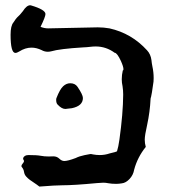

<svg xmlns="http://www.w3.org/2000/svg" viewBox="-20 -704 661 726"><path d="M128.9 1.5 119.1 -5.9Q105.5 -14.6 92.8 -23.9Q85.4 -29.3 78.9 -36.6Q72.3 -43.9 70.8 -54.2Q69.3 -64.5 62.5 -72.3Q61 -74.2 61 -76.2Q61 -80.1 65.9 -85.7Q70.8 -91.3 70.8 -94.7Q70.8 -97.2 69.1 -99.1Q67.4 -101.1 67.4 -106.4Q72.3 -117.7 87.9 -117.7Q119.6 -117.7 133.5 -115Q147.5 -112.3 164.1 -112.3L181.6 -112.8Q195.3 -112.8 204.3 -104Q213.4 -95.2 223.1 -95.2Q236.3 -95.2 266.1 -106.4Q279.8 -113.3 299.6 -117.4Q319.3 -121.6 321.8 -121.6Q326.7 -121.6 331.5 -120.1Q344.7 -117.7 357.4 -117.7Q376.5 -117.7 395 -124Q400.9 -126 407.7 -127.2Q414.6 -128.4 422.4 -131.8Q427.7 -148.4 431.6 -176.3Q445.3 -274.4 445.8 -346.2Q445.8 -362.3 443.4 -377.9Q440.4 -391.1 440.4 -404.3Q440.4 -420.9 444.3 -437.5Q446.8 -438 446.8 -442.4Q446.8 -451.7 437.5 -472.7Q422.9 -504.4 413.6 -504.4Q381.3 -528.3 341.8 -528.3Q331.5 -528.3 320.6 -526.9Q309.6 -525.4 295.4 -524.9Q205.6 -519.5 172.9 -509.8Q166.5 -508.3 160.6 -508.3Q148.4 -508.3 137.2 -514.6Q117.7 -523.9 99.1 -523.9Q75.7 -523.9 52.7 -509.3Q43.9 -503.9 38.1 -503.9Q20 -503.9 20 -572.8Q20 -606.4 30.8 -619.1Q40 -633.3 44.4 -637.7Q54.7 -646.5 66.4 -661.6Q80.6 -684.1 94.2 -684.1L97.2 -683.6Q151.9 -667.5 151.9 -650.9Q151.9 -640.6 133.3 -602.5Q147.9 -596.7 162.1 -596.7L349.6 -600.6Q372.1 -600.6 394 -596.7Q477.5 -578.1 536.1 -513.7Q549.8 -499 552.7 -476.6Q553.7 -465.3 556.2 -453.1Q561 -431.2 561 -408.7L560.5 -395.5Q553.2 -343.3 551.3 -338.1Q549.3 -333 549.3 -329.1Q546.9 -280.8 536.6 -232.9Q527.3 -191.9 527.3 -175.8Q527.3 -162.1 531.2 -148.4Q500 -109.9 487.3 -62.5Q483.9 -42 469.7 -27.1Q455.6 -12.2 440.4 -10.7Q429.7 -8.8 418.9 -8.8Q402.3 -8.8 389.2 -11.2Q379.9 -13.2 370.6 -13.2Q362.8 -13.2 346.7 -11.7Q259.8 -3.4 215.3 -3.4Q190.4 -3.4 128.9 1.5ZM227.1 -292Q213.4 -292 197.8 -308.6Q192.4 -314 192.4 -326.2Q192.4 -330.6 193.4 -333Q206.5 -366.7 218.8 -377.9Q231 -389.2 245.6 -389.2Q263.7 -389.2 272.9 -376Q293.5 -345.7 293.5 -333.5Q293.5 -303.7 252 -294.9Z"/></svg>

Font: Kurland
Style: Regular
Weight: 400
Designer: GGBot
Version: 0.22